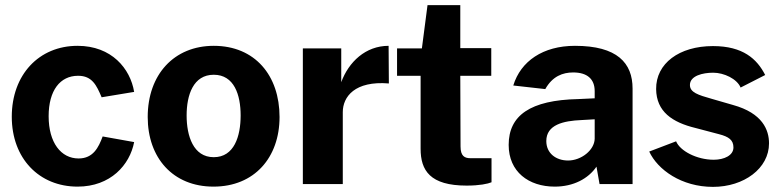

<svg xmlns="http://www.w3.org/2000/svg" viewBox="-20 -719 3042 750"><path d="M283 -540C132 -540 26 -427 26 -263C26 -100 133 10 283 10C412 10 487 -75 504 -164L381 -186C365 -143 344 -100 287 -100C218 -100 170 -162 170 -265C170 -366 215 -423 285 -423C340 -423 357 -386 377 -339L504 -360C489 -451 416 -540 283 -540Z M814 10C974 10 1072 -104 1072 -262C1072 -424 976 -540 815 -540C660 -540 557 -428 557 -262C557 -103 655 10 814 10ZM815 -105C735 -105 709 -188 709 -268C709 -348 735 -427 815 -427C895 -427 920 -348 920 -268C920 -187 895 -105 815 -105Z M1319 0V-281C1319 -341 1366 -404 1499 -393L1498 -540C1408 -540 1342 -477 1313 -398V-530H1163V0Z M1899 -531H1778V-699H1650L1628 -530H1531V-423H1623V-138C1623 -53 1660 6 1803 6C1853 6 1886 -1 1900 -7V-101H1818C1795 -101 1779 -109 1779 -147L1778 -423H1899Z M2147 10C2220 10 2278 -21 2310 -68L2322 0H2451V-373C2451 -473 2391 -540 2226 -540C2101 -540 2014 -480 1985 -385L2110 -371C2138 -421 2178 -436 2219 -436C2273 -436 2303 -411 2303 -363V-335L2239 -332C2051 -328 1967 -268 1967 -153C1967 -48 2045 10 2147 10ZM2199 -92C2152 -92 2114 -120 2114 -168C2114 -232 2181 -247 2251 -250L2303 -253V-177C2302 -133 2251 -92 2199 -92Z M2765 11C2886 11 2984 -61 2984 -159C2984 -211 2959 -277 2843 -309L2760 -333C2707 -348 2675 -358 2675 -387C2675 -423 2725 -435 2766 -435C2808 -435 2859 -411 2873 -377L2969 -426C2937 -489 2882 -539 2765 -539C2633 -539 2542 -471 2543 -371C2544 -283 2606 -241 2697 -219L2788 -195C2827 -185 2845 -172 2845 -143C2845 -112 2809 -95 2768 -95C2701 -95 2636 -130 2621 -167L2516 -127C2549 -56 2642 11 2765 11Z"/></svg>

Font: Cheyenne Sans
Style: Bold
Weight: 700
Designer: The Public Sans project authors (U.S. Web Design System), Libre Franklin designed by Pablo Impallari and Rodrigo Fuenzal
Foundry: The Cheyenne Sans Project Authors
Version: Version 2.007